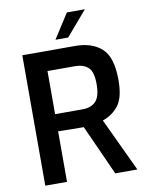

<svg xmlns="http://www.w3.org/2000/svg" viewBox="-99 -1000 818 1070"><g transform="rotate(-10 310.0 -465.0)"><path d="M69 -738H369Q463 -738 518 -688.5Q573 -639 573 -509Q573 -411 538.5 -366Q504 -321 448 -302L590 0H465L337 -284Q276 -284 192 -286V0H69ZM348 -383Q396 -383 422.5 -410.5Q449 -438 449 -509Q449 -577 422.5 -602Q396 -627 348 -627H192V-383ZM355 -930H457L338 -791H266Z"/></g></svg>

Font: Exo SemiBold
Style: Regular
Weight: 600
Designer: Natanael Gama
Foundry: Natanael Gama
Version: Version 1.500